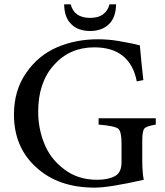

<svg xmlns="http://www.w3.org/2000/svg" viewBox="-20 -845 757 880"><path d="M482 -825H512Q511 -764 479 -734Q447 -703 393 -703Q338 -703 307 -734Q275 -764 274 -825H304Q320 -763 393 -763Q465 -763 482 -825ZM694 -303V-274Q651 -267 642 -256Q632 -245 632 -200V-116Q632 -52 639 -21Q480 15 414 15Q247 15 146 -78Q44 -170 44 -320Q44 -431 100 -511Q155 -591 241 -628Q326 -665 429 -665Q452 -665 477 -663Q501 -661 524 -657Q547 -653 562 -650Q577 -647 597 -643Q617 -638 621 -637Q628 -556 637 -478L607 -472Q576 -628 412 -628Q300 -628 228 -548Q155 -468 155 -333Q155 -256 183 -187Q210 -118 273 -70Q336 -21 425 -21Q476 -21 507 -38Q537 -54 537 -101V-188Q537 -242 522 -255Q506 -268 432 -274V-303Z"/></svg>

Font: Shafarik
Style: Regular
Weight: 400
Version: Version 1.001; ttfautohint (v1.8.4.7-5d5b)